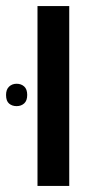

<svg xmlns="http://www.w3.org/2000/svg" viewBox="-48 -615 325 635"><path d="M76 0V-595H181V0ZM-28 -301Q-28 -319 -18 -328.5Q-8 -338 7 -338Q22 -338 32 -329Q42 -320 42 -301Q42 -282 32 -273Q22 -264 7 -264Q-8 -264 -18 -272.5Q-28 -281 -28 -301Z"/></svg>

Font: Noto Sans Hebrew SemiCondensed Medium
Style: Regular
Weight: 500
Width: 4
Designer: Monotype Design Team
Foundry: Monotype Imaging Inc.
Version: Version 2.003